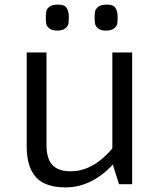

<svg xmlns="http://www.w3.org/2000/svg" viewBox="-20 -800 700 834"><path d="M265 14Q176 14 136 -30.5Q96 -75 96 -164V-572H182V-170Q182 -111 207.5 -83.5Q233 -56 287 -56Q384 -56 468 -155V-572H554V0H497L470 -85Q377 14 265 14ZM277 -696Q275 -686 263 -676.5Q251 -667 228.5 -667Q206 -667 194.5 -676.5Q183 -686 181 -696Q179 -706 179 -723Q179 -740 181 -750.5Q183 -761 194.5 -770.5Q206 -780 233.5 -780Q261 -780 270 -765Q279 -750 279 -728Q279 -706 277 -696ZM489 -696Q487 -686 475 -676.5Q463 -667 440.5 -667Q418 -667 406.5 -676.5Q395 -686 393 -696Q391 -706 391 -723Q391 -740 393 -750.5Q395 -761 406.5 -770.5Q418 -780 445.5 -780Q473 -780 482 -765Q491 -750 491 -728Q491 -706 489 -696Z"/></svg>

Font: Sintony
Style: Regular
Weight: 400
Version: Version 001.001